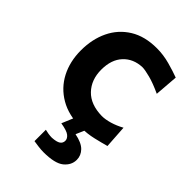

<svg xmlns="http://www.w3.org/2000/svg" viewBox="-234 -662 1003 1003"><g transform="rotate(45 267.5 -160.5)"><path d="M327.6 11.7Q237.3 11.7 173.6 -25.4Q109.9 -62.5 76.4 -127Q43 -191.4 43 -273.4Q43 -356 74.2 -421.1Q105.5 -486.3 166.5 -524.2Q227.5 -562 316.4 -562Q364.7 -562 412.6 -548.8Q460.4 -535.6 494.1 -522.9L483.9 -393.1Q431.6 -417.5 391.8 -428Q352.1 -438.5 332.5 -438.5Q268.1 -436 228.8 -393.8Q189.5 -351.6 189.5 -277.3Q189.5 -203.1 234.1 -156.2Q278.8 -109.4 362.8 -107.9Q388.2 -107.9 420.9 -117.4Q453.6 -127 486.3 -145L494.6 -18.1Q463.4 -9.3 418.9 1.2Q374.5 11.7 327.6 11.7ZM280.3 241.2Q262.7 241.2 241.2 238.3Q219.7 235.4 207 233.4V149.4Q215.3 151.9 230.7 154.3Q246.1 156.7 258.3 156.7Q291.5 154.8 305.7 145.3Q319.8 135.7 319.8 118.2Q319.8 102.5 304 89.4Q288.1 76.2 240.2 68.4L280.3 -27.3H357.4V0L333 56.2Q385.7 66.4 409.2 90.3Q432.6 114.3 432.6 146Q432.6 185.5 398.7 213.4Q364.7 241.2 280.3 241.2Z"/></g></svg>

Font: Pinar-FD SemiBold
Style: Regular
Weight: 600
Designer: Amin Abedi
Version: Version 2.000